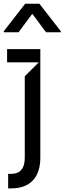

<svg xmlns="http://www.w3.org/2000/svg" viewBox="-51 -810 347 1034"><path d="M276.3 -636.4V-642L161.2 -789.8H84.5L-30.5 -642V-636.4H49L122.9 -735.8L196.7 -636.4ZM-7.1 204.5H9.9C115.1 204.5 166.2 140.6 166.2 39.8V-545.5H-12.8V-474.4H157.7L82.4 -399.1V39.8C82.4 95.2 59.7 126.4 8.5 126.4H-7.1Z"/></svg>

Font: Riot Sans 2.0
Style: Regular
Weight: 400
Designer: Rasmus Andersson
Foundry: rsms
Version: Version 3.006;hotconv 1.0.109;makeotfexe 2.5.65596